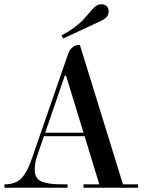

<svg xmlns="http://www.w3.org/2000/svg" viewBox="-20 -881 676 901"><path d="M456 -784 276 -700 269 -715Q284 -723 298 -731.5Q312 -740 322 -747Q332 -754 343.5 -764Q355 -774 360.5 -778.5Q366 -783 376 -794.5Q386 -806 388 -808Q390 -810 400 -822L410 -834Q432 -861 456 -861Q471 -861 480.5 -852Q490 -843 490 -828Q490 -799 456 -784ZM446 -16 377 -242H186L154 -148Q143 -118 143 -85Q143 -61 153.5 -46Q164 -31 187 -25Q210 -19 228.5 -17.5Q247 -16 280 -16H297V0H1V-16Q54 -16 81.5 -45.5Q109 -75 130 -138L293 -609Q300 -631 305.5 -641.5Q311 -652 322.5 -661Q334 -670 352 -670H355L557 -16H628V0H372V-16ZM284 -526 192 -258H372L290 -526Z"/></svg>

Font: Elsie Swash Caps
Style: Regular
Weight: 400
Designer: Alejandro Inler
Foundry: Alejandro Inler
Version: 1.001